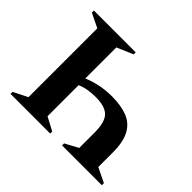

<svg xmlns="http://www.w3.org/2000/svg" viewBox="-147 -867 1075 1075"><g transform="rotate(45 390.0 -330.0)"><path d="M375 -660V-644L279 -603V-357Q313 -372 358.5 -382Q404 -392 457 -392Q526 -392 576.5 -373Q627 -354 654 -306Q681 -258 681 -172V-58L767 -16V0H452V-16L530 -58V-178Q530 -262 499 -293.5Q468 -325 394 -325Q366 -325 336 -320.5Q306 -316 279 -304V-58L358 -16V0H44V-16L128 -58V-603L44 -644V-660Z"/></g></svg>

Font: Spectral
Style: Bold
Weight: 700
Designer: Jean-Baptiste Levee
Foundry: Production Type
Version: Version 2.001